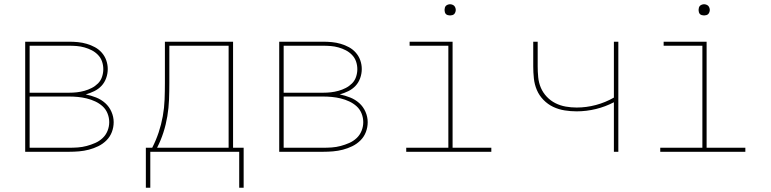

<svg xmlns="http://www.w3.org/2000/svg" viewBox="-20 -717 3640 907"><path d="M99 0V-520H306Q327 -520 348 -518Q369 -516 389.5 -510Q410 -504 428.5 -494Q447 -484 461 -468Q475 -452 482 -432Q489 -412 489 -391Q489 -369 481.5 -348Q474 -327 459.5 -311.5Q445 -296 425.5 -286.5Q406 -277 385 -271Q410 -266 434 -256.5Q458 -247 477 -230Q496 -213 506.5 -189Q517 -165 517 -140Q517 -116 508.5 -93.5Q500 -71 483 -54Q466 -37 444.5 -26.5Q423 -16 400 -10Q377 -4 353.5 -2Q330 0 306 0ZM120 -279H306Q325 -279 343 -281Q361 -283 379 -288Q397 -293 413.5 -301.5Q430 -310 443 -323Q456 -336 462 -354Q468 -372 468 -390Q468 -409 462 -426.5Q456 -444 443 -457.5Q430 -471 413.5 -479.5Q397 -488 379 -493Q361 -498 343 -499.5Q325 -501 306 -501H120ZM306 -19Q327 -19 348 -20.5Q369 -22 389.5 -27.5Q410 -33 429.5 -41.5Q449 -50 464.5 -64.5Q480 -79 488 -99Q496 -119 496 -140Q496 -161 488 -181Q480 -201 464.5 -215Q449 -229 429.5 -238Q410 -247 389.5 -252Q369 -257 348 -259Q327 -261 306 -261H120V-19Z M669 170V-19H699Q717 -54 729.5 -91.5Q742 -129 749 -168Q756 -207 757.5 -246.5Q759 -286 759 -325V-520H1081V-19H1131V170H1110V0H690V170ZM1060 -19V-501H780V-325Q780 -286 778.5 -246.5Q777 -207 770.5 -168Q764 -129 752 -91.5Q740 -54 722 -19Z M1299 0V-520H1506Q1527 -520 1548 -518Q1569 -516 1589.5 -510Q1610 -504 1628.5 -494Q1647 -484 1661 -468Q1675 -452 1682 -432Q1689 -412 1689 -391Q1689 -369 1681.5 -348Q1674 -327 1659.5 -311.5Q1645 -296 1625.5 -286.5Q1606 -277 1585 -271Q1610 -266 1634 -256.5Q1658 -247 1677 -230Q1696 -213 1706.5 -189Q1717 -165 1717 -140Q1717 -116 1708.5 -93.5Q1700 -71 1683 -54Q1666 -37 1644.5 -26.5Q1623 -16 1600 -10Q1577 -4 1553.5 -2Q1530 0 1506 0ZM1320 -279H1506Q1525 -279 1543 -281Q1561 -283 1579 -288Q1597 -293 1613.5 -301.5Q1630 -310 1643 -323Q1656 -336 1662 -354Q1668 -372 1668 -390Q1668 -409 1662 -426.5Q1656 -444 1643 -457.5Q1630 -471 1613.5 -479.5Q1597 -488 1579 -493Q1561 -498 1543 -499.5Q1525 -501 1506 -501H1320ZM1506 -19Q1527 -19 1548 -20.5Q1569 -22 1589.5 -27.5Q1610 -33 1629.5 -41.5Q1649 -50 1664.5 -64.5Q1680 -79 1688 -99Q1696 -119 1696 -140Q1696 -161 1688 -181Q1680 -201 1664.5 -215Q1649 -229 1629.5 -238Q1610 -247 1589.5 -252Q1569 -257 1548 -259Q1527 -261 1506 -261H1320V-19Z M2301 0H1899V-19H2098V-501H1915V-520H2118V-19H2301ZM2106 -644Q2101 -644 2095.5 -645.5Q2090 -647 2086.5 -650.5Q2083 -654 2081.5 -659.5Q2080 -665 2080 -670Q2080 -675 2081.5 -680.5Q2083 -686 2086.5 -689.5Q2090 -693 2095.5 -695Q2101 -697 2106 -697Q2111 -697 2116.5 -695Q2122 -693 2125.5 -689.5Q2129 -686 2131 -680.5Q2133 -675 2133 -670Q2133 -665 2131 -659.5Q2129 -654 2125.5 -650.5Q2122 -647 2116.5 -645.5Q2111 -644 2106 -644Z M2880 0V-234Q2840 -213 2795 -202Q2750 -191 2704 -191Q2676 -191 2647.5 -195.5Q2619 -200 2593.5 -212Q2568 -224 2547.5 -245Q2527 -266 2516 -292Q2505 -318 2502 -346.5Q2499 -375 2499 -403V-520H2520V-403Q2520 -378 2522.5 -352Q2525 -326 2535 -302.5Q2545 -279 2563 -260Q2581 -241 2604 -229.5Q2627 -218 2652.5 -213.5Q2678 -209 2704 -209Q2750 -209 2795 -221Q2840 -233 2880 -256V-520H2901V0Z M3501 0H3099V-19H3298V-501H3115V-520H3318V-19H3501ZM3306 -644Q3301 -644 3295.5 -645.5Q3290 -647 3286.5 -650.5Q3283 -654 3281.5 -659.5Q3280 -665 3280 -670Q3280 -675 3281.5 -680.5Q3283 -686 3286.5 -689.5Q3290 -693 3295.5 -695Q3301 -697 3306 -697Q3311 -697 3316.5 -695Q3322 -693 3325.5 -689.5Q3329 -686 3331 -680.5Q3333 -675 3333 -670Q3333 -665 3331 -659.5Q3329 -654 3325.5 -650.5Q3322 -647 3316.5 -645.5Q3311 -644 3306 -644Z"/></svg>

Font: Iosevka Thin Extended
Style: Regular
Weight: 100
Width: 7
Monospace: yes
Designer: Belleve Invis
Foundry: Belleve Invis
Version: Version 32.5.0; ttfautohint (v1.8.4)